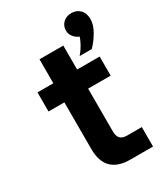

<svg xmlns="http://www.w3.org/2000/svg" viewBox="-186 -838 807 923"><g transform="rotate(-30 217.5 -376.0)"><path d="M384 0H258Q190 0 155.5 -34.5Q121 -69 121 -137V-636H253V-160Q253 -133 265 -120.5Q277 -108 303 -108H384ZM378 -397H33V-503H378ZM363 -553H296Q318 -579 332 -607.5Q346 -636 347 -656L367 -630Q339 -630 319.5 -648.5Q300 -667 300 -691Q300 -718 318 -735Q336 -752 364 -752Q393 -752 411.5 -733Q430 -714 430 -681Q430 -650 409.5 -614.5Q389 -579 363 -553Z"/></g></svg>

Font: Wix Madefor Display
Style: Bold
Weight: 700
Designer: Dalton Maag Ltd
Foundry: Dalton Maag Ltd
Version: Version 3.100